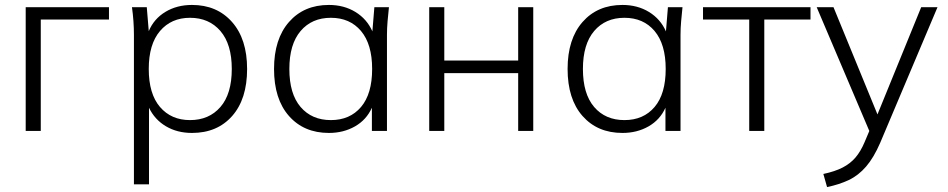

<svg xmlns="http://www.w3.org/2000/svg" viewBox="-20 -530 3836 777"><path d="M84 0V-501H421V-451H145V0Z M522 216V-389Q522 -416 520 -444.5Q518 -473 514 -501H574L582 -404Q603 -454 649.5 -482Q696 -510 757 -510Q858 -510 919 -441Q980 -372 980 -251Q980 -129 919.5 -60.5Q859 8 757 8Q697 8 651.5 -19Q606 -46 583 -94V216ZM749 -44Q826 -44 872 -97Q918 -150 918 -251Q918 -351 872 -404.5Q826 -458 749 -458Q673 -458 627.5 -404.5Q582 -351 582 -251Q582 -150 627.5 -97Q673 -44 749 -44Z M1311 8Q1210 8 1149.5 -60.5Q1089 -129 1089 -251Q1089 -372 1149.5 -441Q1210 -510 1311 -510Q1372 -510 1418.5 -481.5Q1465 -453 1487 -403L1495 -501H1554Q1551 -473 1548.5 -444.5Q1546 -416 1546 -389V0H1485V-94Q1463 -45 1416.5 -18.5Q1370 8 1311 8ZM1319 -44Q1396 -44 1441 -97Q1486 -150 1486 -251Q1486 -351 1441 -404.5Q1396 -458 1319 -458Q1242 -458 1196.5 -404.5Q1151 -351 1151 -251Q1151 -150 1196.5 -97Q1242 -44 1319 -44Z M1717 0V-501H1778V-285H2077V-501H2138V0H2077V-234H1778V0Z M2499 8Q2398 8 2337.5 -60.5Q2277 -129 2277 -251Q2277 -372 2337.5 -441Q2398 -510 2499 -510Q2560 -510 2606.5 -481.5Q2653 -453 2675 -403L2683 -501H2742Q2739 -473 2736.5 -444.5Q2734 -416 2734 -389V0H2673V-94Q2651 -45 2604.5 -18.5Q2558 8 2499 8ZM2507 -44Q2584 -44 2629 -97Q2674 -150 2674 -251Q2674 -351 2629 -404.5Q2584 -458 2507 -458Q2430 -458 2384.5 -404.5Q2339 -351 2339 -251Q2339 -150 2384.5 -97Q2430 -44 2507 -44Z M3012 0V-451H2825V-501H3260V-451H3073V0Z M3327 227 3312 174Q3359 164 3390 148Q3421 132 3442 107.5Q3463 83 3479 45L3498 0L3285 -501H3353L3531 -67L3708 -501H3774L3542 48Q3516 108 3485 144Q3454 180 3415 198.5Q3376 217 3327 227Z"/></svg>

Font: Mulish Light
Style: Regular
Weight: 300
Designer: Vernon Adams
Foundry: Vernon Adams
Version: Version 3.603; ttfautohint (v1.8.3)